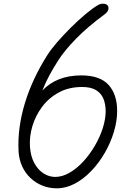

<svg xmlns="http://www.w3.org/2000/svg" viewBox="-20 -1024 693 1044"><path d="M81 -200.5Q77.5 -265 86.5 -331.8Q95.5 -398.5 116 -465.2Q136.5 -532 167.2 -597.2Q198 -662.5 237.5 -724.5Q257.5 -756 291.2 -795Q325 -834 364.5 -873.2Q404 -912.5 442.5 -945Q481 -977.5 510.5 -995Q518.5 -1000 526 -1002Q533.5 -1004 539 -1004Q553 -1004 561.5 -997.8Q570 -991.5 570 -979.5Q570 -972 565.5 -963.5Q561 -955 549.5 -946.5Q456 -878 392.2 -812.2Q328.5 -746.5 296 -694.5Q270.5 -655 249.2 -615.8Q228 -576.5 210.5 -532Q250.5 -573.5 303 -593.8Q355.5 -614 422 -614Q523.5 -614 570.2 -562.5Q617 -511 617 -420.5Q617 -365.5 599.2 -306.8Q581.5 -248 550 -193.2Q518.5 -138.5 477 -95Q435.5 -51.5 387.5 -25.8Q339.5 0 289 0Q246.5 0 209.8 -15Q173 -30 145 -56.8Q117 -83.5 100.2 -120.2Q83.5 -157 81 -200.5ZM143 -225Q147 -172 167.5 -135.5Q188 -99 217.8 -80.5Q247.5 -62 280 -62Q319 -62 358.2 -84.8Q397.5 -107.5 432.8 -145.8Q468 -184 495.5 -231Q523 -278 538.8 -327Q554.5 -376 554.5 -419.5Q554.5 -457 542.5 -486.8Q530.5 -516.5 502.5 -533.8Q474.5 -551 426.5 -551Q355 -551 300.2 -521.5Q245.5 -492 209.2 -443.5Q173 -395 156 -337.8Q139 -280.5 143 -225Z"/></svg>

Font: Edu NSW ACT Cursive
Style: Regular
Weight: 400
Designer: Tina and Corey Anderson, Eben Sorkin, Mirko Velimirovic
Foundry: Sorkin Type Co.
Version: Version 2.000